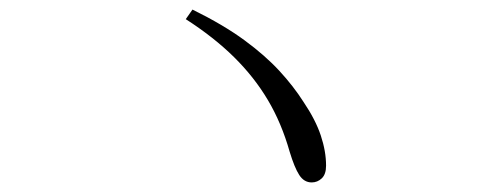

<svg xmlns="http://www.w3.org/2000/svg" viewBox="-20 -559 1040 401"><path d="M382 -539Q447 -507 490.5 -475Q534 -443 563.5 -411Q593 -379 614 -346Q639 -309 650 -276Q661 -243 661 -213Q661 -195 652 -186.5Q643 -178 631 -178Q615 -178 605 -193.5Q595 -209 585 -242Q568 -302 539.5 -350Q511 -398 469 -439.5Q427 -481 368 -519Z"/></svg>

Font: Noto Serif KR
Style: Regular
Weight: 200
Designer: Ryoko NISHIZUKA 西塚涼子 (kana & ideographs); Frank Grießhammer (Latin, Greek & Cyrillic); Wenlong ZHANG 张文龙 (bopomofo); San
Foundry: Adobe
Version: Version 2.001;hotconv 1.1.0;makeotfexe 2.6.0